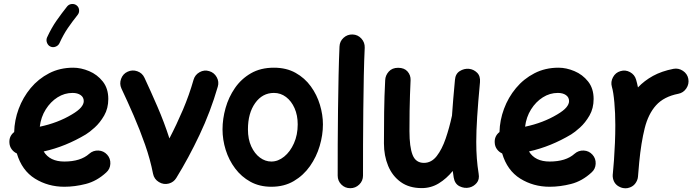

<svg xmlns="http://www.w3.org/2000/svg" viewBox="-20 -901 3573 985"><path d="M524.9 -16.1Q476.6 28.3 420.2 42.7Q363.8 57.1 310.1 57.1Q226.6 57.1 159.4 15.4Q92.3 -26.4 66.4 -113.8Q50.3 -121.1 39.8 -135.5Q29.3 -149.9 28.3 -168.5Q25.9 -202.6 52.7 -223.6Q54.2 -284.2 75.9 -342.8Q97.7 -401.4 137.2 -449Q176.8 -496.6 231.9 -525.1Q287.1 -553.7 355.5 -553.7Q395.5 -553.7 437.3 -536.1Q479 -518.6 507.3 -482.9Q535.6 -447.3 535.6 -393.1Q535.6 -345.2 514.4 -308.3Q493.2 -271.5 465.8 -246.8Q438.5 -222.2 420.4 -211.4Q369.1 -180.7 315.2 -158.7Q261.2 -136.7 204.1 -124Q235.4 -72.3 310.1 -72.3Q393.6 -72.3 438 -112.3Q458 -129.9 484.9 -128.7Q511.7 -127.4 529.8 -107.4Q547.4 -87.9 546.1 -60.8Q544.9 -33.7 524.9 -16.1ZM352.1 -424.3Q311 -424.3 275.1 -401.6Q239.3 -378.9 214.6 -339.6Q189.9 -300.3 184.1 -251Q276.9 -270.5 349.1 -314Q381.3 -333 395.5 -349.9Q409.7 -366.7 409.7 -382.3Q409.7 -401.9 393.8 -413.1Q377.9 -424.3 352.1 -424.3ZM373 -873.5Q384.3 -864.7 385.7 -850.3Q387.2 -835.9 378.4 -824.7Q351.1 -790.5 328.1 -757.1Q305.2 -723.6 285.2 -679.7Q279.3 -667 265.4 -661.6Q251.5 -656.2 238.8 -662.1Q226.6 -667.5 221.2 -681.4Q215.8 -695.3 221.2 -708.5Q244.1 -758.3 270.5 -795.9Q296.9 -833.5 324.2 -867.7Q333 -878.9 347.7 -880.4Q362.3 -881.8 373 -873.5Z M634.8 -533.2Q659.2 -544.4 684.6 -535.4Q710 -526.4 721.2 -502Q752.9 -434.1 787.6 -354Q822.3 -273.9 849.1 -190.9Q886.2 -262.2 918.5 -337.9Q950.7 -413.6 973.1 -492.2Q980.5 -517.6 1004.2 -530.8Q1027.8 -543.9 1053.2 -536.1Q1078.6 -528.8 1091.8 -505.1Q1105 -481.4 1097.2 -456.1Q1060.1 -328.1 1003.9 -209.5Q947.8 -90.8 884.3 12.2Q871.1 33.7 846.7 40.5Q819.8 47.9 795.2 33Q770.5 18.1 765.1 -9.8Q751 -82.5 724.4 -158.4Q697.8 -234.4 665.8 -308.1Q633.8 -381.8 603 -446.8Q591.8 -471.2 601.3 -496.8Q610.8 -522.5 634.8 -533.2Z M1385.3 -553.7Q1449.2 -553.7 1496.3 -527.3Q1543.5 -501 1574.7 -457.8Q1606 -414.6 1621.3 -363.3Q1636.7 -312 1636.7 -262.7Q1636.7 -208.5 1620.1 -152.3Q1603.5 -96.2 1570.3 -48.8Q1537.1 -1.5 1487.5 27.8Q1438 57.1 1372.1 57.1Q1311.5 57.1 1264.9 31.5Q1218.3 5.9 1186.3 -36.9Q1154.3 -79.6 1137.9 -131.8Q1121.6 -184.1 1121.6 -237.3Q1121.6 -291 1137.2 -346.7Q1152.8 -402.3 1185.1 -449.2Q1217.3 -496.1 1267.1 -524.9Q1316.9 -553.7 1385.3 -553.7ZM1385.3 -424.3Q1326.2 -424.3 1289.1 -372.3Q1252 -320.3 1252 -237.3Q1252 -187 1269 -149.9Q1286.1 -112.8 1313.5 -92.5Q1340.8 -72.3 1372.1 -72.3Q1406.7 -72.3 1437.7 -97.4Q1468.8 -122.6 1488 -165.8Q1507.3 -209 1507.3 -262.7Q1507.3 -309.6 1491.2 -345.9Q1475.1 -382.3 1447.5 -403.3Q1419.9 -424.3 1385.3 -424.3Z M1789.1 -724.1Q1815.9 -723.1 1834 -703.1Q1852.1 -683.1 1851.1 -656.2Q1848.1 -594.7 1846.4 -512Q1844.7 -429.2 1843.8 -338.4Q1842.8 -247.6 1842.5 -159.7Q1842.3 -71.8 1842.3 0Q1842.3 26.9 1823 45.7Q1803.7 64.5 1776.9 64.5Q1750 64.5 1731.2 45.7Q1712.4 26.9 1712.4 0Q1712.4 -72.3 1712.6 -160.2Q1712.9 -248 1714.1 -339.4Q1715.3 -430.7 1717 -514.4Q1718.8 -598.1 1721.7 -662.1Q1722.7 -689 1742.4 -707Q1762.2 -725.1 1789.1 -724.1Z M2442.4 -479Q2432.6 -374.5 2428 -301.5Q2423.3 -228.5 2423.3 -173.3Q2423.3 -127 2426.3 -88.1Q2429.2 -49.3 2435.5 -10.3Q2440.9 19.5 2425.5 37.6Q2410.2 55.7 2388.2 61Q2362.8 66.9 2337.9 54.7Q2313 42.5 2307.6 9.8Q2304.7 -7.3 2302.7 -23.9Q2271 15.1 2231.2 39.6Q2191.4 64 2143.6 64Q2079.6 64 2036.4 33.2Q1993.2 2.4 1971.4 -49.8Q1949.7 -102.1 1949.7 -165.5Q1949.7 -243.7 1950.7 -325.4Q1951.7 -407.2 1956.1 -489.7Q1957 -514.2 1974.4 -533.7Q1991.7 -553.2 2022.5 -553.2Q2054.2 -553.2 2070.8 -534.2Q2087.4 -515.1 2086.4 -489.7Q2084.5 -451.2 2083.3 -413.6Q2082 -376 2081.3 -331.8Q2080.6 -287.6 2080.6 -228.5Q2080.6 -147 2096.7 -106.2Q2112.8 -65.4 2154.8 -65.4Q2193.4 -65.4 2220.5 -100.3Q2247.6 -135.3 2266.4 -190.2Q2285.2 -245.1 2298.3 -305.7L2298.8 -308.1Q2301.3 -347.2 2305.2 -392.6Q2309.1 -438 2314 -491.2Q2316.4 -522.5 2338.9 -536.4Q2361.3 -550.3 2386.2 -547.9Q2409.7 -545.4 2427.5 -528.1Q2445.3 -510.7 2442.4 -479Z M3014.6 -16.1Q2966.3 28.3 2909.9 42.7Q2853.5 57.1 2799.8 57.1Q2716.3 57.1 2649.2 15.4Q2582 -26.4 2556.2 -113.8Q2540 -121.1 2529.5 -135.5Q2519 -149.9 2518.1 -168.5Q2515.6 -202.6 2542.5 -223.6Q2543.9 -284.2 2565.7 -342.8Q2587.4 -401.4 2627 -449Q2666.5 -496.6 2721.7 -525.1Q2776.9 -553.7 2845.2 -553.7Q2885.3 -553.7 2927 -536.1Q2968.8 -518.6 2997.1 -482.9Q3025.4 -447.3 3025.4 -393.1Q3025.4 -345.2 3004.2 -308.3Q2982.9 -271.5 2955.6 -246.8Q2928.2 -222.2 2910.2 -211.4Q2858.9 -180.7 2804.9 -158.7Q2751 -136.7 2693.8 -124Q2725.1 -72.3 2799.8 -72.3Q2883.3 -72.3 2927.7 -112.3Q2947.8 -129.9 2974.6 -128.7Q3001.5 -127.4 3019.5 -107.4Q3037.1 -87.9 3035.9 -60.8Q3034.7 -33.7 3014.6 -16.1ZM2841.8 -424.3Q2800.8 -424.3 2764.9 -401.6Q2729 -378.9 2704.3 -339.6Q2679.7 -300.3 2673.8 -251Q2766.6 -270.5 2838.9 -314Q2871.1 -333 2885.3 -349.9Q2899.4 -366.7 2899.4 -382.3Q2899.4 -401.9 2883.5 -413.1Q2867.7 -424.3 2841.8 -424.3Z M3181.6 64.5Q3172.9 63.5 3164.6 60.5Q3164.6 60.5 3164.1 60.1Q3163.6 60.1 3163.1 59.6Q3131.3 46.9 3124.5 13.2Q3122.6 3.4 3123.5 -6.3Q3123.5 -8.3 3124 -10.3Q3125.5 -27.8 3127 -45.4Q3128.4 -63 3129.9 -80.6Q3132.8 -122.1 3134.8 -168.2Q3136.7 -214.4 3136.7 -259.8Q3136.7 -321.3 3131.8 -375.2Q3127 -429.2 3119.1 -455.6Q3111.8 -481 3124.8 -504.9Q3137.7 -528.8 3163.1 -536.1Q3188.5 -543.9 3212.2 -531Q3235.8 -518.1 3243.2 -492.7Q3248.5 -474.6 3252.9 -452.6Q3285.2 -486.8 3329.8 -511.5Q3374.5 -536.1 3435.1 -547.9Q3460.9 -552.7 3483.6 -537.6Q3506.3 -522.5 3511.2 -496.6Q3516.1 -470.2 3501 -447.5Q3485.8 -424.8 3460 -419.9Q3385.7 -405.3 3345.7 -360.8Q3305.7 -316.4 3287.4 -242.9Q3269 -169.4 3259.3 -68.4Q3256.3 -28.8 3252.9 6.3Q3252 16.1 3248 24.9Q3234.4 56.6 3201.2 63.5Q3200.2 63.5 3199.7 64Q3199.7 64 3199.2 64Q3190.4 65.4 3181.6 64.5Z"/></svg>

Font: Mikhak-DS2-FD Bold
Style: Regular
Weight: 700
Designer: Amin Abedi
Version: Version 3.4